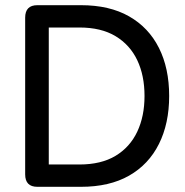

<svg xmlns="http://www.w3.org/2000/svg" viewBox="-20 -720 713 740"><path d="M124 0Q77 0 77 -48V-652Q77 -700 124 -700H292Q402 -700 477.5 -657Q553 -614 592.5 -535.5Q632 -457 632 -350Q632 -244 592.5 -165Q553 -86 477.5 -43Q402 0 292 0ZM168 -86H286Q370 -86 425.5 -119.5Q481 -153 509 -212.5Q537 -272 537 -350Q537 -429 509 -488Q481 -547 425.5 -580.5Q370 -614 286 -614H168Z"/></svg>

Font: Zen Maru Gothic Medium
Style: Regular
Weight: 500
Designer: Yoshimichi Ohira
Foundry: Positype
Version: Version 1.001